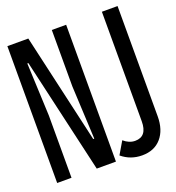

<svg xmlns="http://www.w3.org/2000/svg" viewBox="-133 -822 865 944"><g transform="rotate(-20 300.0 -350.0)"><path d="M11 0V-716H120.5L251.5 -142.5H257L243.5 -421V-716H318.5V0H218L79.5 -602.5H74L86 -326V0ZM451 15.5Q390.5 15.5 345 -22.5L383.5 -88Q411.5 -63.5 443 -63.5Q505.5 -63.5 505.5 -143V-716H587.5V-139.5Q587.5 -68 551.2 -26.2Q515 15.5 451 15.5Z"/></g></svg>

Font: Google Sans Code
Style: Regular
Weight: 400
Monospace: yes
Designer: Google Sans Code Authors
Foundry: Google LLC
Version: Version 6.000